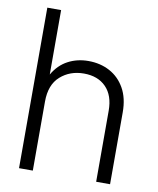

<svg xmlns="http://www.w3.org/2000/svg" viewBox="-82 -792 704 857"><g transform="rotate(10 269.5 -364.0)"><path d="M125.5 -313V0H63V-727.5H125.5V-435.5Q151.9 -481 193.4 -502.9Q234.9 -524.9 285.6 -524.9Q339.4 -524.9 382.3 -502Q425.3 -479 450.4 -434.6Q475.6 -390.1 475.6 -325.7V0H412.6V-321.8Q412.6 -391.1 375.7 -428.7Q338.9 -466.3 275.4 -466.3Q212.4 -466.3 168.9 -427.7Q125.5 -389.2 125.5 -313Z"/></g></svg>

Font: Inter Display Light
Style: Regular
Weight: 300
Designer: Rasmus Andersson
Foundry: rsms
Version: Version 4.000;git-a52131595